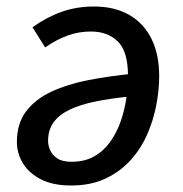

<svg xmlns="http://www.w3.org/2000/svg" viewBox="-20 -559 562 591"><path d="M199 12Q143 12 106 -7Q69 -26 50.5 -56.5Q32 -87 32 -122Q32 -179 60.5 -216.5Q89 -254 138.5 -277Q188 -300 252.5 -312.5Q317 -325 388 -332L379 -262Q320 -256 273.5 -246.5Q227 -237 194.5 -221.5Q162 -206 145 -182.5Q128 -159 128 -125Q128 -112 134 -97.5Q140 -83 155.5 -72Q171 -61 200 -61Q241 -61 270.5 -78Q300 -95 320 -123.5Q340 -152 352 -187Q364 -222 369 -257.5Q374 -293 374 -325Q374 -401 342.5 -431.5Q311 -462 260 -462Q223 -462 189 -450Q155 -438 119 -413L80 -475Q123 -506 169.5 -522.5Q216 -539 269 -539Q333 -539 378 -513Q423 -487 446.5 -439Q470 -391 470 -325Q470 -282 461 -235Q452 -188 432.5 -144Q413 -100 381 -65Q349 -30 304 -9Q259 12 199 12Z"/></svg>

Font: Fira Sans Variable
Style: Italic
Weight: 397
Italic angle: -8°
Designer: Carrois Corporate & Edenspiekermann AG
Foundry: Carrois Corporate GbR & Edenspiekermann AG
Version: Version 4.202